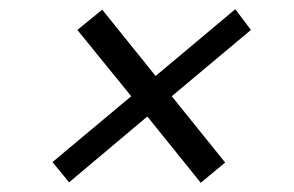

<svg xmlns="http://www.w3.org/2000/svg" viewBox="-20 -505 638 417"><path d="M130 -109 300 -252 416 -108 469 -152 353 -296 525 -440 491 -485 318 -340 202 -484 148 -440 265 -296 94 -153Z"/></svg>

Font: Uncut Sans Book Italic
Style: Regular
Weight: 350
Italic angle: -11°
Designer: Kasper Nordkvist
Foundry: UNCUT.wtf
Version: Version 1.304;Glyphs 3.2 (3246)